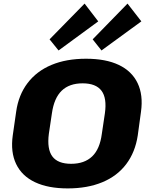

<svg xmlns="http://www.w3.org/2000/svg" viewBox="-20 -1038 834 1069"><path d="M357 11Q248 11 175 -23.5Q102 -58 70 -124.5Q38 -191 51 -284L70 -416Q83 -509 133.5 -575.5Q184 -642 266.5 -676.5Q349 -711 459 -711Q569 -711 641.5 -676.5Q714 -642 746 -575.5Q778 -509 765 -416L747 -284Q733 -191 683 -124.5Q633 -58 550 -23.5Q467 11 357 11ZM376 -126Q450 -126 493 -167Q536 -208 547 -293L564 -407Q576 -492 545 -533Q514 -574 440 -574Q366 -574 323.5 -533Q281 -492 269 -407L252 -293Q241 -208 271.5 -167Q302 -126 376 -126ZM527 -919 306 -757 256 -819 451 -1018ZM767 -919 545 -757 496 -819 690 -1018Z"/></svg>

Font: Pathway Extreme 28pt ExtraBold
Style: Italic
Weight: 800
Italic angle: -8°
Designer: Eduardo Rodriguez Tunni
Foundry: Eduardo Rodriguez Tunni
Version: Version 1.001;gftools[0.9.26]